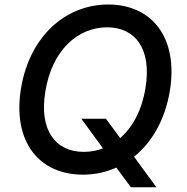

<svg xmlns="http://www.w3.org/2000/svg" viewBox="-20 -757 819 843"><path d="M337 -235.8 432.2 -105.5C405.5 -95.5 377.1 -90.2 347.7 -90.2C226.2 -90.2 149.9 -182.5 179.3 -356.5C208.5 -536.9 321.7 -637.1 450.6 -637.1C572.4 -637.1 647.7 -544 618.6 -370C602.6 -272 562.1 -198.2 507.8 -150.9L445 -235.8ZM72.4 -370C33.4 -134.2 152 9.9 344.1 9.9C396 9.9 445.3 -0.7 490.8 -21.3L554.7 65.3H666.9L568.5 -68.9C646.7 -131.7 704.2 -230.1 725.5 -356.5C764.6 -592.7 646 -737.2 455.3 -737.2C269.2 -737.2 110.8 -599.4 72.4 -370Z"/></svg>

Font: Margiela Sans Medium
Style: Italic
Weight: 500
Italic angle: -9.39999°
Designer: Stefan Endress, Andreas Faust
Version: Version 1.100;FEAKit 1.0